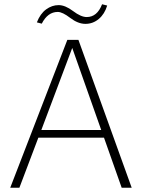

<svg xmlns="http://www.w3.org/2000/svg" viewBox="-20 -881 666 901"><path d="M176 -770 153 -776Q169 -817 196.5 -837Q224 -857 255 -857Q286 -857 323 -829Q360 -801 387 -801Q436 -801 459 -861L483 -855Q471 -815 443.5 -792Q416 -769 381 -769Q346 -769 309.5 -797Q273 -825 251 -825Q204 -825 176 -770ZM28 0 296 -694H348L598 0H551L468 -235H160L71 0ZM174 -271H455L319 -656Z"/></svg>

Font: Cantarell Light
Style: Regular
Weight: 300
Designer: Dave Crossland, Nikolaus Waxweiler, Florian Fecher, Jacques Le Bailly, Eben Sorkin, Alexei Vanyashin, Alexios Zavras, Em
Version: Version 0.303